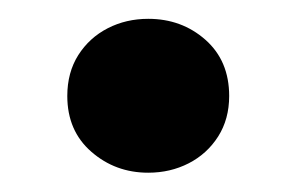

<svg xmlns="http://www.w3.org/2000/svg" viewBox="-20 -444 315 204"><path d="M137.5 -260.5Q102.5 -260.5 77 -282.8Q51.5 -305 51.5 -342Q51.5 -367 63.2 -385.5Q75 -404 94.5 -414Q114 -424 137.5 -424Q173 -424 198.2 -401.8Q223.5 -379.5 223.5 -342Q223.5 -317.5 211.8 -299Q200 -280.5 180.5 -270.5Q161 -260.5 137.5 -260.5Z"/></svg>

Font: Geologica Medium
Style: Regular
Weight: 500
Designer: Sindre Bremnes, Frode Helland
Foundry: Monokrom Skriftforlag AS
Version: Version 1.010;gftools[0.9.28]